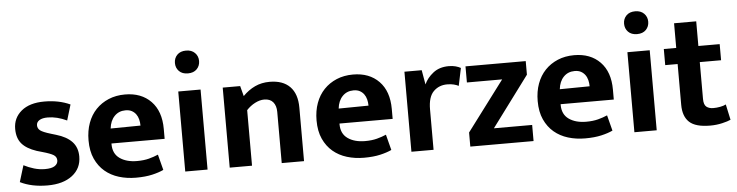

<svg xmlns="http://www.w3.org/2000/svg" viewBox="-45 -922 4374 1140"><g transform="rotate(-5 2142.0 -352.0)"><path d="M348 -363Q289 -391 234 -391Q202 -391 184.5 -380Q167 -369 167 -350Q167 -331 182.5 -319Q198 -307 245 -293L275 -284Q337 -266 369 -232Q401 -198 401 -144Q401 -73 346.5 -31Q292 11 199 11Q104 11 36 -23L66 -121Q95 -106 127 -96.5Q159 -87 192 -87Q232 -87 250.5 -99.5Q269 -112 269 -132Q269 -153 251 -164.5Q233 -176 183 -190L152 -199Q92 -219 64 -252Q36 -285 36 -340Q36 -405 85 -446Q134 -487 222 -487Q309 -487 376 -456Z M915 -204H598V-200Q598 -143 638 -115Q678 -87 741 -87Q781 -87 811.5 -95Q842 -103 867 -114L891 -21Q864 -8 823 1.5Q782 11 726 11Q672 11 624.5 -3.5Q577 -18 541.5 -48Q506 -78 485 -124Q464 -170 464 -234Q464 -291 481 -337.5Q498 -384 529.5 -417Q561 -450 605 -468.5Q649 -487 703 -487Q800 -487 857.5 -428Q915 -369 915 -263ZM779 -295Q779 -314 774.5 -332Q770 -350 760 -363.5Q750 -377 735 -385Q720 -393 698 -393Q658 -393 632 -366Q606 -339 601 -293Z M1020 0V-477H1153V0ZM1087 -579Q1053 -579 1034 -598.5Q1015 -618 1015 -647Q1015 -676 1034 -695.5Q1053 -715 1087 -715Q1120 -715 1139.5 -695.5Q1159 -676 1159 -647Q1159 -618 1140 -598.5Q1121 -579 1087 -579Z M1418 0H1285V-477H1389L1405 -416Q1438 -450 1477.5 -468.5Q1517 -487 1565 -487Q1644 -487 1686 -444Q1728 -401 1728 -319V0H1595V-305Q1595 -342 1577 -363.5Q1559 -385 1524 -385Q1498 -385 1469.5 -370.5Q1441 -356 1418 -331Z M2274 -204H1957V-200Q1957 -143 1997 -115Q2037 -87 2100 -87Q2140 -87 2170.5 -95Q2201 -103 2226 -114L2250 -21Q2223 -8 2182 1.5Q2141 11 2085 11Q2031 11 1983.5 -3.5Q1936 -18 1900.5 -48Q1865 -78 1844 -124Q1823 -170 1823 -234Q1823 -291 1840 -337.5Q1857 -384 1888.5 -417Q1920 -450 1964 -468.5Q2008 -487 2062 -487Q2159 -487 2216.5 -428Q2274 -369 2274 -263ZM2138 -295Q2138 -314 2133.5 -332Q2129 -350 2119 -363.5Q2109 -377 2094 -385Q2079 -393 2057 -393Q2017 -393 1991 -366Q1965 -339 1960 -293Z M2368 0V-477H2471L2486 -391Q2503 -429 2540 -458Q2577 -487 2633 -487Q2656 -487 2674 -482Q2692 -477 2704 -470L2682 -365Q2671 -371 2654 -375.5Q2637 -380 2614 -380Q2565 -380 2532.5 -347.5Q2500 -315 2500 -241V0Z M3091 -396 2868 -96H3096V0H2719V-84L2942 -381H2732V-477H3091Z M3592 -204H3275V-200Q3275 -143 3315 -115Q3355 -87 3418 -87Q3458 -87 3488.5 -95Q3519 -103 3544 -114L3568 -21Q3541 -8 3500 1.5Q3459 11 3403 11Q3349 11 3301.5 -3.5Q3254 -18 3218.5 -48Q3183 -78 3162 -124Q3141 -170 3141 -234Q3141 -291 3158 -337.5Q3175 -384 3206.5 -417Q3238 -450 3282 -468.5Q3326 -487 3380 -487Q3477 -487 3534.5 -428Q3592 -369 3592 -263ZM3456 -295Q3456 -314 3451.5 -332Q3447 -350 3437 -363.5Q3427 -377 3412 -385Q3397 -393 3375 -393Q3335 -393 3309 -366Q3283 -339 3278 -293Z M3697 0V-477H3830V0ZM3764 -579Q3730 -579 3711 -598.5Q3692 -618 3692 -647Q3692 -676 3711 -695.5Q3730 -715 3764 -715Q3797 -715 3816.5 -695.5Q3836 -676 3836 -647Q3836 -618 3817 -598.5Q3798 -579 3764 -579Z M4247 -381H4120V-161Q4120 -127 4135.5 -114.5Q4151 -102 4177 -102Q4197 -102 4218 -106Q4239 -110 4252 -117L4272 -24Q4255 -16 4221 -8Q4187 0 4149 0Q4062 0 4025 -34.5Q3988 -69 3988 -138V-381H3914V-477H3988V-624H4120V-477H4247Z"/></g></svg>

Font: Mukta Malar
Style: Bold
Weight: 700
Designer: Aadarsh Rajan, Girish Dalvi, Yashodeep Gholap
Foundry: Ek Type
Version: Version 2.538;PS 1.000;hotconv 16.6.51;makeotf.lib2.5.65220;